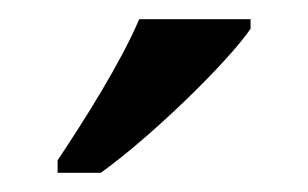

<svg xmlns="http://www.w3.org/2000/svg" viewBox="-20 -786 321 200"><path d="M40 -619V-606H85C138 -644 217 -721 241 -756V-766H125C106 -721 68 -661 40 -619Z"/></svg>

Font: Noto Serif SemiCondensed Medium
Style: Regular
Weight: 500
Width: 4
Designer: Monotype Design Team
Foundry: Monotype Imaging Inc.
Version: Version 2.014